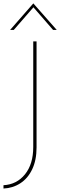

<svg xmlns="http://www.w3.org/2000/svg" viewBox="-20 -940 349 1103"><path d="M0 143V124Q76 120 123.5 61.5Q171 3 171 -96V-702H190V-93Q190 -20 165 32.5Q140 85 96.5 113Q53 141 0 143ZM285 -768 172 -898 59 -768H38L171 -920H172L306 -768Z"/></svg>

Font: Josefin Sans Thin
Style: Regular
Weight: 250
Designer: Santiago Orozco
Foundry: Typemade
Version: Version 2.000